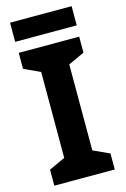

<svg xmlns="http://www.w3.org/2000/svg" viewBox="-131 -937 652 997"><g transform="rotate(-15 194.5 -438.5)"><path d="M357 0H32V-86L119 -126V-588L32 -628V-714H357V-628L270 -588V-126L357 -86ZM360 -877V-774H29V-877Z"/></g></svg>

Font: Noto Sans Kannada
Style: Bold
Weight: 700
Designer: Jelle Bosma - Monotype Design Team
Foundry: Monotype Imaging Inc.
Version: Version 2.005; ttfautohint (v1.8.4.7-5d5b)